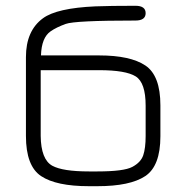

<svg xmlns="http://www.w3.org/2000/svg" viewBox="-20 -641 633 661"><path d="M321.3 -399.4H120.1V-172.9Q121.1 -91.8 160.2 -70.3Q196.3 -50.8 286.1 -50.8H315.4Q406.2 -50.8 435.5 -66.4Q464.8 -82 473.1 -106.4Q481.4 -130.9 481.4 -172.9V-277.3Q481.4 -356.4 447.3 -377.9Q413.1 -399.4 321.3 -399.4ZM121.1 -450.2H321.3Q428.7 -450.2 480.5 -415.5Q532.2 -380.9 532.2 -278.3V-171.9Q532.2 -69.3 480 -34.7Q427.7 0 315.4 0H286.1Q173.8 0 121.6 -34.7Q69.3 -69.3 69.3 -172.9V-444.3Q69.3 -535.2 127.9 -578.1Q175.8 -613.3 308.6 -619.1Q359.4 -621.1 446.3 -621.1Q481.4 -621.1 481.4 -595.7Q481.4 -570.3 446.3 -570.3Q237.3 -570.3 206.1 -558.6Q173.8 -546.9 154.3 -533.2Q123 -511.7 121.1 -450.2Z"/></svg>

Font: Jura
Style: Book
Weight: 400
Version: Version 2.5